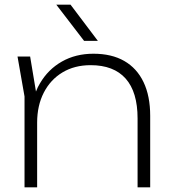

<svg xmlns="http://www.w3.org/2000/svg" viewBox="-20 -802 735 822"><path d="M282 -782 399 -627H340L221 -782ZM55 -560H109L134 -410Q141 -429 151 -445Q186 -505 245 -538.5Q304 -572 380 -572Q458 -572 512 -541Q566 -510 594.5 -450.5Q623 -391 623 -306V0H569V-295Q569 -408 518 -465.5Q467 -523 368 -523Q299 -523 247.5 -492Q196 -461 167.5 -405.5Q139 -350 139 -277V0H85V-389Z"/></svg>

Font: Bounded
Style: Regular
Weight: 200
Designer: Vlad Churkin
Version: Version 1.0